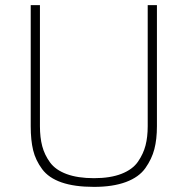

<svg xmlns="http://www.w3.org/2000/svg" viewBox="-20 -720 733 750"><path d="M557 -700H593V-227Q593 -176 583 -137.5Q573 -99 548 -63.5Q523 -28 472 -9Q421 10 347 10Q271 10 220.5 -7.5Q170 -25 144.5 -59.5Q119 -94 109.5 -133Q100 -172 100 -227V-700H136V-227Q136 -183 145 -149Q154 -115 175.5 -85.5Q197 -56 240.5 -40Q284 -24 347 -24Q411 -24 454.5 -41Q498 -58 519 -88.5Q540 -119 548.5 -152Q557 -185 557 -227Z"/></svg>

Font: TypoPRO Titillium Title
Style: Regular
Weight: 250
Designer: Campivisivi
Foundry: Accademia di Belle Arti di Urbino and students of MA course of Visual design
Version: 1.000